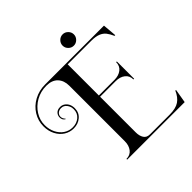

<svg xmlns="http://www.w3.org/2000/svg" viewBox="-259 -1212 1539 1539"><g transform="rotate(-45 510.0 -443.0)"><path d="M998 -23 978 95H326V87Q369 87 393 56Q417 25 417 -23V-652Q417 -711 383.5 -746.5Q350 -782 287 -782Q221 -782 168 -752Q115 -722 84.5 -673Q54 -624 54 -568Q54 -520 73.5 -480.5Q93 -441 126.5 -418.5Q160 -396 201 -396Q246 -396 277.5 -422.5Q309 -449 309 -493Q309 -525 290.5 -548.5Q272 -572 244 -572Q221 -572 206 -559Q191 -546 191 -526Q191 -514 196.5 -503.5Q202 -493 209 -487L206 -483Q182 -497 182 -526Q182 -551 198.5 -567.5Q215 -584 244 -584Q276 -584 298.5 -559Q321 -534 321 -493Q321 -444 286 -414Q251 -384 201 -384Q157 -384 120.5 -407Q84 -430 62 -472Q40 -514 40 -568Q40 -630 72.5 -682.5Q105 -735 161.5 -765.5Q218 -796 287 -796H954L964 -678H956Q940 -714 922.5 -736Q905 -758 875 -770Q845 -782 796 -782H529V-429H706Q754 -429 785 -453Q816 -477 816 -520H824V-324H816Q816 -367 785 -391Q754 -415 706 -415H529V-11Q529 29 545.5 55Q562 81 598 81H820Q892 81 929.5 55.5Q967 30 990 -23ZM734 -917Q734 -891 715 -872Q696 -853 670 -853Q644 -853 625 -872Q606 -891 606 -917Q606 -943 625 -962Q644 -981 670 -981Q696 -981 715 -962Q734 -943 734 -917Z"/></g></svg>

Font: Myanmar April Display
Style: Regular
Weight: 400
Designer: Khon Soe Zaw Thu
Foundry: Myanmar OS
Version: Version 2.50 April 12, 2019